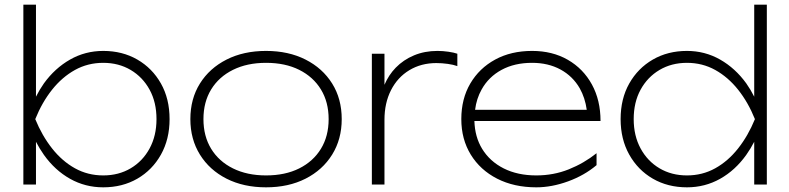

<svg xmlns="http://www.w3.org/2000/svg" viewBox="-20 -790 3378 822"><path d="M80 -770H134V-376Q149 -406 168 -433Q215 -498 280 -535Q345 -572 422 -572Q504 -572 568 -535Q632 -498 669 -432.5Q706 -367 706 -280Q706 -194 669 -128Q632 -62 568 -25Q504 12 422 12Q345 12 280 -24.5Q215 -61 168 -127Q149 -154 134 -183V0H80ZM650 -280Q650 -352 620.5 -406Q591 -460 539.5 -490.5Q488 -521 422 -521Q356 -521 301 -490.5Q246 -460 203 -406Q160 -352 131 -280Q160 -209 203 -154.5Q246 -100 301 -69.5Q356 -39 422 -39Q488 -39 539.5 -69.5Q591 -100 620.5 -154.5Q650 -209 650 -280Z M1119 12Q1023 12 950 -25Q877 -62 836 -128Q795 -194 795 -280Q795 -367 836 -432.5Q877 -498 950 -535Q1023 -572 1119 -572Q1215 -572 1288 -535Q1361 -498 1402 -432.5Q1443 -367 1443 -280Q1443 -194 1402 -128Q1361 -62 1288 -25Q1215 12 1119 12ZM1119 -39Q1201 -39 1261 -69Q1321 -99 1354 -153Q1387 -207 1387 -280Q1387 -353 1354 -407Q1321 -461 1261 -491Q1201 -521 1119 -521Q1038 -521 977.5 -491Q917 -461 884 -407Q851 -353 851 -280Q851 -207 884 -153Q917 -99 977.5 -69Q1038 -39 1119 -39Z M1572 -560H1626V-427Q1644 -469 1674 -500Q1707 -534 1752.5 -553Q1798 -572 1853 -572Q1876 -572 1900 -568.5Q1924 -565 1938 -560V-507Q1922 -513 1897 -516.5Q1872 -520 1848 -520Q1783 -520 1732.5 -489.5Q1682 -459 1654 -404Q1626 -349 1626 -277V0H1572Z M2276 12Q2181 12 2108.5 -25Q2036 -62 1995.5 -128Q1955 -194 1955 -280Q1955 -367 1993.5 -432.5Q2032 -498 2100 -535Q2168 -572 2258 -572Q2345 -572 2411 -534Q2477 -496 2514 -428.5Q2551 -361 2551 -272H2011Q2013 -204 2044 -153Q2077 -99 2136.5 -69Q2196 -39 2276 -39Q2350 -39 2415 -65Q2480 -91 2534 -134V-83Q2482 -39 2412 -13.5Q2342 12 2276 12ZM2492 -320Q2485 -371 2462 -412Q2432 -464 2379.5 -492.5Q2327 -521 2258 -521Q2183 -521 2127.5 -491Q2072 -461 2042 -407Q2020 -368 2014 -320Z M3263 0H3209V-183Q3194 -154 3175 -127Q3128 -61 3063 -24.5Q2998 12 2921 12Q2839 12 2775 -25Q2711 -62 2674 -128Q2637 -194 2637 -280Q2637 -367 2674 -432.5Q2711 -498 2775 -535Q2839 -572 2921 -572Q2998 -572 3063 -535Q3128 -498 3175 -433Q3194 -406 3209 -376V-770H3263ZM2693 -280Q2693 -209 2722.5 -154.5Q2752 -100 2803.5 -69.5Q2855 -39 2921 -39Q2987 -39 3042 -69.5Q3097 -100 3140 -154.5Q3183 -209 3212 -280Q3183 -352 3140 -406Q3097 -460 3042 -490.5Q2987 -521 2921 -521Q2855 -521 2803.5 -490.5Q2752 -460 2722.5 -406Q2693 -352 2693 -280Z"/></svg>

Font: Bounded
Style: Regular
Weight: 200
Designer: Vlad Churkin
Version: Version 1.0